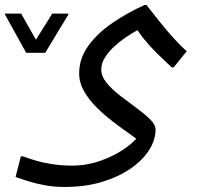

<svg xmlns="http://www.w3.org/2000/svg" viewBox="-82 -480 791 764"><path d="M173 264Q135 264 98.5 257.5Q62 251 31.5 241.5Q1 232 -20 224L1 142H9Q28 149 57 158Q86 167 124 173Q162 179 205 179Q263 179 318.5 159.5Q374 140 417 109.5Q460 79 480 46L477 86Q460 71 430 50Q400 29 366 3Q332 -23 302 -53Q272 -83 252.5 -117Q233 -151 233 -188Q233 -248 270 -298.5Q307 -349 366.5 -389.5Q426 -430 493 -460H501Q525 -429 553 -394Q581 -359 609 -328Q637 -297 661 -276L609 -212H601Q572 -239 543.5 -267Q515 -295 492 -323.5Q469 -352 454 -378L471 -363Q469 -362 453 -353Q437 -344 415 -329Q393 -314 371.5 -294Q350 -274 335.5 -251Q321 -228 321 -204Q321 -176 343 -149.5Q365 -123 397 -98.5Q429 -74 461 -50.5Q493 -27 515 -5.5Q537 16 537 36Q537 76 512 116Q487 156 439.5 189.5Q392 223 325 243.5Q258 264 173 264ZM2 -426 61 -322 126 -426H190V-422L98 -270H22L-62 -422V-426Z"/></svg>

Font: Kufam
Style: Regular
Weight: 400
Designer: Wael Morcos, Artur Schmal
Foundry: Original Type
Version: Version 1.301; ttfautohint (v1.8.3)